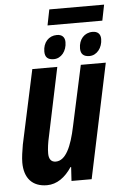

<svg xmlns="http://www.w3.org/2000/svg" viewBox="-57 -861 588 911"><g transform="rotate(-5 237.0 -405.0)"><path d="M198 -745H459L474 -820H213ZM214 -583C249 -583 276 -616 276 -659C276 -683 262 -696 238 -696C199 -696 172 -666 172 -623C172 -596 185 -583 214 -583ZM384 -583C419 -583 446 -617 446 -659C446 -683 432 -696 408 -696C369 -696 342 -666 342 -623C342 -596 356 -583 384 -583ZM130 10C177 10 217 -19 248 -66H251L247 0H343L458 -545H339L277 -259C257 -162 228 -98 181 -98C158 -98 148 -114 148 -140C148 -162 152 -191 159 -221L227 -545H108L32 -192C27 -163 22 -131 22 -107C22 -33 60 10 130 10Z"/></g></svg>

Font: Noto Sans ExtraCondensed
Style: Bold Italic
Weight: 700
Width: 2
Italic angle: -12°
Designer: Monotype Design Team
Foundry: Monotype Imaging Inc.
Version: Version 2.013